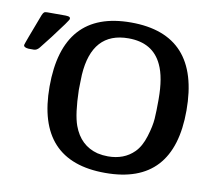

<svg xmlns="http://www.w3.org/2000/svg" viewBox="-85 -811 1051 928"><g transform="rotate(10 440.0 -347.0)"><path d="M-4.9 -519Q-4.9 -523.9 53.2 -675.8Q58.1 -687 62.5 -690.4Q66.9 -693.8 78.1 -693.8H168Q168.9 -693.8 172.4 -693.4Q175.8 -692.9 177.5 -692.9Q179.2 -692.9 181.6 -692.4Q184.1 -691.9 185.5 -690.9Q187 -689.9 188.5 -689Q189.9 -688 190.4 -686Q190.9 -684.1 190.9 -681.2Q190.9 -674.3 118.2 -579.1Q90.3 -543 71.8 -520Q59.6 -504.9 44.9 -504.9H19Q-4.9 -506.8 -4.9 -519ZM150.9 -342.8Q150.9 -715.8 485.8 -715.8Q822.8 -715.8 822.8 -342.8Q822.8 22.5 487.8 22Q150.9 22.5 150.9 -342.8ZM293 -351.1Q295.9 -232.9 315.9 -178.2Q349.1 -87.4 435.1 -64.9Q460.9 -59.1 486.8 -59.1Q565.9 -59.1 614.7 -107.9Q643.6 -136.7 659.7 -189Q675.8 -241.2 678.2 -277.6Q680.7 -314 680.7 -367.2V-374Q680.7 -481 651.9 -541Q606.9 -638.2 486.8 -638.2Q308.6 -638.2 294.9 -425.8L293.9 -392.1Z"/></g></svg>

Font: CMU Sans Serif
Style: Bold
Weight: 700
Version: Version 0.7.0